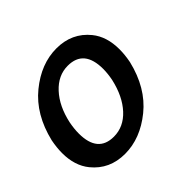

<svg xmlns="http://www.w3.org/2000/svg" viewBox="-142 -725 899 899"><g transform="rotate(-45 307.0 -275.5)"><path d="M212 13Q110 13 49 -62Q6 -115 6 -198Q6 -234 14 -275Q47 -413 139.5 -488.5Q232 -564 334 -564Q436 -564 497 -489Q540 -436 540 -352Q540 -316 532 -275Q499 -137 406.5 -62Q314 13 212 13ZM232 -81Q297 -81 345.5 -133.5Q394 -186 414 -275Q421 -311 421 -341Q421 -469 314 -469Q250 -469 201 -416Q152 -363 133 -275Q126 -239 126 -208Q126 -81 232 -81Z"/></g></svg>

Font: l_WÎeÑOS 500W
Style: Regular
Weight: 500
Designer: R?O
Version: Version 2.00 June 21, 2023